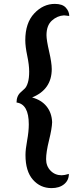

<svg xmlns="http://www.w3.org/2000/svg" viewBox="-20 -843 423 987"><path d="M336 -761 309 -764Q274 -762 246.5 -737Q219 -712 219 -662Q219 -637 232.5 -578.5Q246 -520 246 -488Q246 -383 145 -342Q193 -329 219.5 -296Q246 -263 248 -215Q247 -182 232 -121.5Q217 -61 217 -25Q217 11 240 34.5Q263 58 297 58Q311 58 334 51Q334 84 309.5 104Q285 124 245 124Q187 124 149 80.5Q111 37 111 -46Q111 -75 119.5 -121Q128 -167 128 -204Q128 -308 65 -316Q65 -351 88 -370Q97 -378 107 -387.5Q117 -397 123.5 -419Q130 -441 130 -475Q130 -509 120 -556.5Q110 -604 110 -636Q110 -725 156 -774Q202 -823 262 -823Q301 -823 318.5 -803.5Q336 -784 336 -761Z"/></svg>

Font: Salsa
Style: Regular
Weight: 400
Designer: John Vargas Beltrn
Foundry: John Vargas Beltran
Version: Version 1.002